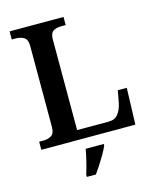

<svg xmlns="http://www.w3.org/2000/svg" viewBox="-135 -806 911 1118"><g transform="rotate(-15 321.0 -246.5)"><path d="M32 0V-49H59Q86 -49 106 -61.5Q126 -74 126 -112V-601Q126 -640 105.5 -652.5Q85 -665 56 -665H32V-714H357V-665H331Q300 -665 281.5 -653Q263 -641 263 -604V-57H453Q491 -57 510.5 -82Q530 -107 538 -145L552 -220H606L599 0ZM247 208Q257 177 267 136Q277 95 283 61H392V71Q383 92 367.5 119Q352 146 334.5 173Q317 200 302 221H247Z"/></g></svg>

Font: Noto Serif Malayalam SemiBold
Style: Regular
Weight: 600
Designer: Indian type Foundry, Jelle Bosma, Monotype Design Team
Foundry: Monotype Imaging Inc.
Version: Version 2.104; ttfautohint (v1.8.4.7-5d5b)